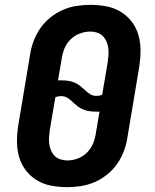

<svg xmlns="http://www.w3.org/2000/svg" viewBox="-20 -763 640 791"><path d="M257 8Q223 8 191 2Q159 -4 132.5 -20Q106 -36 87 -60.5Q68 -85 59 -115.5Q50 -146 50 -179Q50 -212 55 -245L104 -538Q108 -566 118.5 -594Q129 -622 146 -646.5Q163 -671 187 -690.5Q211 -710 238.5 -722Q266 -734 295 -738.5Q324 -743 352 -743Q386 -743 418 -737Q450 -731 476.5 -715Q503 -699 522 -674.5Q541 -650 550 -619.5Q559 -589 559 -556Q559 -523 554 -490L505 -197Q501 -169 490.5 -141Q480 -113 463 -88.5Q446 -64 422 -44.5Q398 -25 370.5 -13Q343 -1 314 3.5Q285 8 257 8ZM377 -368Q383 -368 389 -369Q395 -370 401 -373L424 -508Q426 -523 427 -537.5Q428 -552 426 -566Q424 -580 418.5 -592.5Q413 -605 403.5 -614.5Q394 -624 380.5 -628.5Q367 -633 353 -633Q331 -633 309 -625Q287 -617 270.5 -600.5Q254 -584 245.5 -563Q237 -542 234 -520L219 -432H232Q247 -432 261 -430Q275 -428 287 -423Q299 -418 309 -410Q319 -402 329 -393L330 -392Q339 -383 350.5 -375.5Q362 -368 377 -368ZM257 -102Q279 -102 300.5 -110Q322 -118 338.5 -134.5Q355 -151 363.5 -172Q372 -193 375 -215L390 -303H377Q362 -303 348.5 -305Q335 -307 322.5 -312Q310 -317 300 -325Q290 -333 280 -342L279 -343Q270 -352 258.5 -359.5Q247 -367 232 -367Q226 -367 220 -366Q214 -365 208 -362L185 -227Q183 -212 182 -197.5Q181 -183 183 -169Q185 -155 190.5 -142.5Q196 -130 205.5 -120.5Q215 -111 229 -106.5Q243 -102 257 -102Z"/></svg>

Font: Iosevka Extrabold Extended
Style: Italic
Weight: 800
Width: 7
Italic angle: -9°
Monospace: yes
Designer: Belleve Invis
Foundry: Belleve Invis
Version: Version 32.5.0; ttfautohint (v1.8.4)